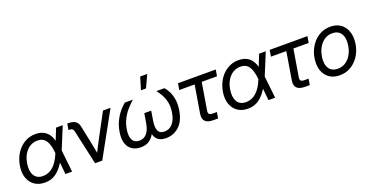

<svg xmlns="http://www.w3.org/2000/svg" viewBox="-31 -1416 4064 2114"><g transform="rotate(-20 2000.5 -358.5)"><path d="M233.4 11.7Q162.1 11.7 112.8 -22.7Q63.5 -57.1 42.7 -117.7Q22 -178.2 34.7 -256.8Q47.9 -335.9 86.9 -397Q126 -458 184.8 -492.7Q243.7 -527.3 314.9 -527.3Q385.7 -527.3 433.1 -490.5Q480.5 -453.6 499 -380.4L552.7 -515.6H630.9L524.9 -257.8L553.2 0H475.1L461.4 -138.7Q417 -65.9 362.3 -27.1Q307.6 11.7 233.4 11.7ZM449.7 -254.9 449.2 -259.3Q439.5 -359.4 406.7 -405.8Q374 -452.1 310.1 -452.1Q237.3 -452.1 185.3 -398.9Q133.3 -345.7 118.7 -256.8Q104 -168.9 134.5 -116.2Q165 -63.5 238.3 -63.5Q304.2 -63.5 357.7 -110.8Q411.1 -158.2 449.7 -254.9Z M822.3 0 732.9 -404.8Q728 -426.3 717 -434.8Q706.1 -443.4 683.1 -443.4H671.9L684.1 -515.6H697.8Q798.3 -515.6 814.9 -438L860.4 -218.8Q866.7 -188.5 872.1 -158.9Q877.4 -129.4 882.8 -100.1Q897.5 -129.9 912.6 -159.4Q927.7 -189 943.4 -218.8L1102.5 -515.6H1190.9L906.2 0Z M1357.4 7.8Q1299.8 7.8 1258.1 -18.8Q1216.3 -45.4 1198.5 -98.4Q1180.7 -151.4 1193.4 -230.5Q1205.1 -301.8 1233.2 -357.7Q1261.2 -413.6 1295.4 -453.4Q1329.6 -493.2 1358.4 -515.6H1452.6Q1418 -485.4 1381.6 -444.8Q1345.2 -404.3 1317.1 -351.8Q1289.1 -299.3 1277.8 -232.4Q1264.6 -153.3 1288.1 -109.9Q1311.5 -66.4 1367.7 -66.4Q1421.4 -66.4 1455.3 -106.7Q1489.3 -147 1502 -223.6L1520 -333H1601.1L1583 -223.6Q1570.3 -147 1588.6 -106.7Q1606.9 -66.4 1661.6 -66.4Q1719.2 -66.4 1757.3 -109.6Q1795.4 -152.8 1808.6 -232.4Q1819.8 -299.3 1808.8 -351.8Q1797.9 -404.3 1775.1 -444.8Q1752.4 -485.4 1727.5 -515.6H1821.8Q1843.3 -493.2 1864 -453.4Q1884.8 -413.6 1894.3 -357.7Q1903.8 -301.8 1892.1 -230.5Q1872.6 -111.3 1807.9 -51.8Q1743.2 7.8 1654.3 7.8Q1592.3 7.8 1560.3 -18.8Q1528.3 -45.4 1518.6 -88.4Q1494.6 -44.4 1455.8 -18.3Q1417 7.8 1357.4 7.8ZM1571.8 -582 1615.2 -727.5H1698.2L1630.4 -582Z M2208 0Q2076.2 0 2095.2 -116.2L2148.9 -440.4H1968.8L1981.4 -515.6H2423.8L2411.1 -440.4H2231.9L2179.7 -125Q2174.8 -95.2 2185.3 -83.3Q2195.8 -71.3 2227.5 -71.3H2275.4L2263.7 0Z M2612.3 11.7Q2541 11.7 2491.7 -22.7Q2442.4 -57.1 2421.6 -117.7Q2400.9 -178.2 2413.6 -256.8Q2426.8 -335.9 2465.8 -397Q2504.9 -458 2563.7 -492.7Q2622.6 -527.3 2693.8 -527.3Q2764.6 -527.3 2812 -490.5Q2859.4 -453.6 2877.9 -380.4L2931.6 -515.6H3009.8L2903.8 -257.8L2932.1 0H2854L2840.3 -138.7Q2795.9 -65.9 2741.2 -27.1Q2686.5 11.7 2612.3 11.7ZM2828.6 -254.9 2828.1 -259.3Q2818.4 -359.4 2785.6 -405.8Q2752.9 -452.1 2689 -452.1Q2616.2 -452.1 2564.2 -398.9Q2512.2 -345.7 2497.6 -256.8Q2482.9 -168.9 2513.4 -116.2Q2543.9 -63.5 2617.2 -63.5Q2683.1 -63.5 2736.6 -110.8Q2790 -158.2 2828.6 -254.9Z M3282.2 0Q3150.4 0 3169.4 -116.2L3223.1 -440.4H3043L3055.7 -515.6H3498L3485.4 -440.4H3306.2L3253.9 -125Q3249 -95.2 3259.5 -83.3Q3270 -71.3 3301.8 -71.3H3349.6L3337.9 0Z M3688 11.7Q3592.8 11.7 3538.3 -47.9Q3483.9 -107.4 3483.9 -203.1Q3483.9 -264.6 3503.9 -322.8Q3523.9 -380.9 3561.3 -427Q3598.6 -473.1 3650.9 -500.2Q3703.1 -527.3 3767.1 -527.3Q3862.3 -527.3 3916.5 -467.3Q3970.7 -407.2 3970.7 -310.5Q3970.7 -248.5 3950.7 -190.7Q3930.7 -132.8 3893.3 -87.2Q3856 -41.5 3804 -14.9Q3752 11.7 3688 11.7ZM3690.4 -63.5Q3738.8 -63.5 3775.6 -85.2Q3812.5 -106.9 3837.6 -143.3Q3862.8 -179.7 3875.5 -223.9Q3888.2 -268.1 3888.2 -312.5Q3888.2 -377.4 3856.4 -414.8Q3824.7 -452.1 3764.6 -452.1Q3717.8 -452.1 3681.2 -430.7Q3644.5 -409.2 3619.1 -373Q3593.8 -336.9 3580.3 -292.2Q3566.9 -247.6 3566.9 -201.2Q3566.9 -137.2 3598.4 -100.3Q3629.9 -63.5 3690.4 -63.5Z"/></g></svg>

Font: Inter Display
Style: Italic
Weight: 400
Italic angle: -9.39999°
Designer: Rasmus Andersson
Foundry: rsms
Version: Version 4.000;git-a52131595